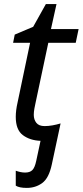

<svg xmlns="http://www.w3.org/2000/svg" viewBox="-20 -678 404 938"><path d="M44 -469 52 -509 142 -547 204 -658H256L229 -536H364L350 -469H216L154 -177Q151 -164 148 -147.5Q145 -131 145 -117Q145 -94 157.5 -78Q170 -62 198 -62Q216 -62 236 -65.5Q256 -69 276 -75L233 126Q219 192 186.5 216Q154 240 111 240Q74 240 57 229V156Q68 160 79.5 162.5Q91 165 103 165Q126 165 138 153Q150 141 157 108L178 10Q126 8 91.5 -18Q57 -44 57 -107Q57 -139 66 -178L127 -469Z"/></svg>

Font: BC Sans
Style: Italic
Weight: 400
Italic angle: -12°
Designer: Monotype Design Team
Designer: Province of B.C.
Foundry: Monotype Imaging Inc.
Version: Version 2.000;GOOG;noto-source:20170915:90ef993387c0